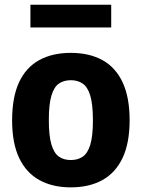

<svg xmlns="http://www.w3.org/2000/svg" viewBox="-20 -778 596 808"><path d="M278 10.5Q201.5 10.5 146 -20Q90.5 -50.5 60.8 -112.8Q31 -175 31 -271.5Q31 -369 60.2 -431.8Q89.5 -494.5 145 -525Q200.5 -555.5 278 -555.5Q356 -555.5 411.5 -524.8Q467 -494 496.2 -431Q525.5 -368 525.5 -272.5Q525.5 -176 495.8 -113.2Q466 -50.5 410.5 -20Q355 10.5 278 10.5ZM278 -104.5Q307.5 -104.5 328.2 -118.8Q349 -133 360 -169Q371 -205 371 -271Q371 -338.5 360 -375.2Q349 -412 328 -426.2Q307 -440.5 278 -440.5Q249 -440.5 228.2 -426.5Q207.5 -412.5 196.5 -376Q185.5 -339.5 185.5 -273Q185.5 -206 196.5 -169.5Q207.5 -133 228 -118.8Q248.5 -104.5 278 -104.5ZM108 -662.5V-758H448V-662.5Z"/></svg>

Font: Encode Sans SemiCondensed
Style: Bold
Weight: 700
Width: 4
Designer: Multiple Designers
Foundry: Impallari Type
Version: Version 3.002